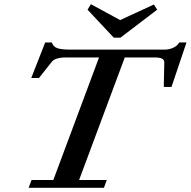

<svg xmlns="http://www.w3.org/2000/svg" viewBox="-20 -901 915 921"><path d="M525.9 -720.2 399.9 -854.5 416 -880.9 556.2 -804.7 718.3 -879.4 733.9 -854.5 557.6 -720.2ZM117.2 0 131.3 -37.6H235.8L455.1 -625.5H297.9Q244.6 -625.5 228 -604L167 -526.9H129.9L196.8 -697.3H228.5Q235.4 -676.8 255.1 -669.9Q274.9 -663.1 314.5 -663.1H771.5Q792 -663.1 811.8 -672.4Q831.5 -681.6 839.8 -697.3H874.5L802.7 -483.9H765.6L768.1 -600.1Q768.6 -613.8 757.3 -619.6Q746.1 -625.5 718.8 -625.5H578.6L359.4 -37.6H492.2L478.5 0Z"/></svg>

Font: Elstob 8pt SemiBold
Style: Italic
Weight: 600
Italic angle: -20°
Designer: Peter S. Baker
Version: Version 1.015